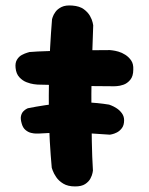

<svg xmlns="http://www.w3.org/2000/svg" viewBox="-20 -670 535 690"><path d="M250 0Q224 0 207.5 -10Q191 -20 182 -33.5Q173 -47 169.5 -57Q166 -67 166 -67Q162 -110 159 -162Q156 -214 155.5 -270.5Q155 -327 156 -384.5Q157 -442 160 -497Q163 -552 167 -601Q167 -601 169.5 -609Q172 -617 179.5 -627.5Q187 -638 201.5 -645Q216 -652 240 -650Q266 -648 281 -637Q296 -626 303.5 -612.5Q311 -599 313 -589Q315 -579 315 -579Q314 -541 312 -491.5Q310 -442 309 -387Q308 -332 308.5 -274.5Q309 -217 310 -161.5Q311 -106 314 -57Q314 -57 312.5 -48.5Q311 -40 305 -28.5Q299 -17 286 -8.5Q273 0 250 0ZM118 -190Q117 -190 109.5 -190Q102 -190 91.5 -192.5Q81 -195 71.5 -203Q62 -211 58 -226Q53 -243 55.5 -253.5Q58 -264 64 -270Q70 -276 75 -278.5Q80 -281 80 -281Q110 -287 143 -292Q176 -297 212.5 -300Q249 -303 289 -302Q329 -301 372 -294Q372 -294 380 -291Q388 -288 399 -281Q410 -274 418 -263Q426 -252 426 -238Q426 -220 418 -209.5Q410 -199 400 -194Q390 -189 382.5 -187.5Q375 -186 375 -186Q330 -189 298.5 -191Q267 -193 240 -194Q213 -195 184.5 -193.5Q156 -192 118 -190ZM115 -366Q113 -366 101.5 -367.5Q90 -369 75.5 -374.5Q61 -380 49.5 -392.5Q38 -405 36 -426Q34 -444 41 -455.5Q48 -467 58.5 -472.5Q69 -478 77.5 -480.5Q86 -483 86 -483Q94 -484 116 -485Q138 -486 169 -487Q200 -488 235.5 -488.5Q271 -489 307 -489.5Q343 -490 375 -490Q375 -490 384 -489Q393 -488 405.5 -484.5Q418 -481 430.5 -473Q443 -465 451.5 -452.5Q460 -440 459 -420Q459 -396 448 -383Q437 -370 423.5 -365.5Q410 -361 400 -360.5Q390 -360 390 -360Q311 -360 241 -362.5Q171 -365 115 -366Z"/></svg>

Font: Sour Gummy
Style: Bold
Weight: 700
Designer: Stefie Justprince
Foundry: Eifetstype
Version: Version 1.000